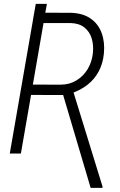

<svg xmlns="http://www.w3.org/2000/svg" viewBox="-20 -775 608 969"><path d="M146.5 -676.3 160.6 -755.4H216.8L202.1 -676.3ZM152.8 -710.9 337.9 -710.4Q398.4 -708.5 437.3 -681.4Q476.1 -654.3 492.9 -608.6Q509.8 -563 504.4 -505.4Q499.5 -454.6 478.3 -414.8Q457 -375 421.9 -347.4Q386.7 -319.8 339.4 -303.7L319.3 -295.4L117.7 -295.9L126 -348.1L285.6 -347.7Q331.1 -347.7 366.2 -369.4Q401.4 -391.1 422.6 -426.5Q443.8 -461.9 448.7 -505.9Q453.1 -546.9 442.9 -580.8Q432.6 -614.7 406.5 -636Q380.4 -657.2 336.9 -658.7H199.7L85.4 0H29.3ZM437.5 173.3 292 -317.9 348.1 -318.4 497.6 167 497.1 173.3Z"/></svg>

Font: Roboto Condensed Light
Style: Italic
Weight: 300
Italic angle: -12°
Designer: Christian Robertson
Foundry: Google
Version: Version 3.0; 2020